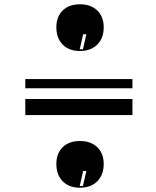

<svg xmlns="http://www.w3.org/2000/svg" viewBox="-20 -763 730 896"><path d="M98 -226V-301H598V-226ZM598 -394V-351H98V-394ZM464 -636Q464 -585 434 -555Q404 -525 353 -525Q302 -525 272.5 -555Q243 -585 243 -636Q243 -685 272.5 -714Q302 -743 353 -743Q404 -743 434 -714Q464 -685 464 -636ZM367 -533 383 -603H368L352 -533ZM464 2Q464 53 434 83Q404 113 353 113Q302 113 272.5 83Q243 53 243 2Q243 -47 272.5 -76Q302 -105 353 -105Q404 -105 434 -76Q464 -47 464 2ZM367 105 383 35H368L352 105Z"/></svg>

Font: J.M. Nexus Grotesque
Style: Regular
Weight: 900
Designer: deFharo
Foundry: deFharo
Version: Version 3.003